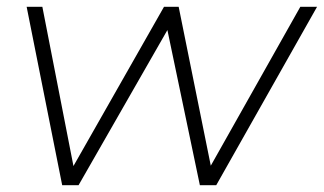

<svg xmlns="http://www.w3.org/2000/svg" viewBox="-20 -542 948 562"><path d="M908 -522 613 0H565L470 -454L210 0H162L58 -522H104L195 -56L460 -522H503L597 -57L859 -522Z"/></svg>

Font: Idrija
Style: Italic
Weight: 300
Italic angle: -11.3°
Designer: Julieta Ulanovsky
Foundry: Julieta Ulanovsky
Version: Version 7.200